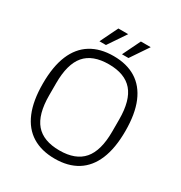

<svg xmlns="http://www.w3.org/2000/svg" viewBox="-198 -999 1087 1151"><g transform="rotate(30 345.5 -423.5)"><path d="M346 10Q254 10 190 -29.5Q126 -69 93 -148Q60 -227 60 -345Q60 -464 93 -542.5Q126 -621 190 -660.5Q254 -700 346 -700Q438 -700 501.5 -660.5Q565 -621 598 -542.5Q631 -464 631 -345Q631 -227 598 -148Q565 -69 501.5 -29.5Q438 10 346 10ZM346 -47Q457 -47 510.5 -109Q564 -171 564 -303V-387Q564 -519 510.5 -581Q457 -643 346 -643Q234 -643 181 -581Q128 -519 128 -387V-303Q128 -171 181 -109Q234 -47 346 -47ZM227 -734 287 -857H355L272 -734ZM383 -734 443 -857H511L428 -734Z"/></g></svg>

Font: Mozilla Headline ExtraLight
Style: Regular
Weight: 200
Designer: Studio DRAMA
Foundry: Studio DRAMA
Version: Version 1.000